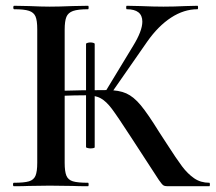

<svg xmlns="http://www.w3.org/2000/svg" viewBox="-20 -645 747 665"><path d="M502 -65 435 -168Q387 -242 367.5 -268Q348 -294 329 -304.5Q310 -315 279 -315Q239 -315 189 -313L168 -312L167 -330Q265 -333 351 -333Q392 -333 417.5 -321.5Q443 -310 467.5 -280.5Q492 -251 531 -188L557 -148Q591 -95 610.5 -69Q630 -43 652.5 -27.5Q675 -12 705 -12Q707 -12 707 -6Q707 0 705 0H560Q551 0 546 -3Q541 -6 530 -22Q519 -38 502 -65ZM28 -12Q64 -12 80.5 -17Q97 -22 103 -36.5Q109 -51 109 -81V-544Q109 -574 103 -588Q97 -602 80.5 -607.5Q64 -613 29 -613Q26 -613 26 -619Q26 -625 29 -625L81 -624Q125 -622 152 -622Q184 -622 232 -624L285 -625Q287 -625 287 -619Q287 -613 285 -613Q250 -613 233 -607Q216 -601 210 -586.5Q204 -572 204 -542V-81Q204 -51 210 -36.5Q216 -22 232.5 -17Q249 -12 285 -12Q287 -12 287 -6Q287 0 285 0Q251 0 231 -1L152 -2L80 -1Q61 0 28 0Q25 0 25 -6Q25 -12 28 -12ZM293 -498Q299 -498 303.5 -496.5Q308 -495 308 -493V-135Q308 -133 303.5 -132Q299 -131 293 -131Q288 -131 283 -132.5Q278 -134 278 -135V-493Q278 -495 283 -496.5Q288 -498 293 -498ZM344 -326 441 -486Q473 -538 473 -570Q473 -613 419 -613Q417 -613 417 -619Q417 -625 419 -625L466 -624Q512 -622 546 -622Q583 -622 623 -624L664 -625Q666 -625 666 -619Q666 -613 664 -613Q617 -613 572.5 -584Q528 -555 490 -501L362 -317Z"/></svg>

Font: Cormorant SC SemiBold
Style: Regular
Weight: 600
Designer: Christian Thalmann (Catharsis Fonts)
Foundry: Catharsis Fonts
Version: Version 4.000